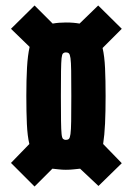

<svg xmlns="http://www.w3.org/2000/svg" viewBox="-20 -695 484 700"><path d="M106 -15 20 -101 87 -170Q80 -199 78 -243Q76 -287 76 -345Q76 -404 78.5 -448.5Q81 -493 88 -524L20 -590L106 -675L172 -609Q183 -611 195 -612Q207 -613 220 -613Q235 -613 247 -612Q259 -611 270 -609L338 -675L424 -590L354 -520Q361 -490 363 -446.5Q365 -403 365 -345Q365 -287 363 -244.5Q361 -202 356 -170L424 -100L339 -17L272 -80Q261 -79 248 -77.5Q235 -76 220 -76Q207 -76 194.5 -77.5Q182 -79 171 -80ZM220 -185Q227 -185 231 -188.5Q235 -192 237 -206.5Q239 -221 239.5 -253.5Q240 -286 240 -345Q240 -404 239.5 -436.5Q239 -469 237 -483Q235 -497 231 -500.5Q227 -504 220 -504Q214 -504 210 -500.5Q206 -497 204.5 -483Q203 -469 202.5 -436.5Q202 -404 202 -345Q202 -286 202.5 -253.5Q203 -221 204.5 -206.5Q206 -192 210 -188.5Q214 -185 220 -185Z"/></svg>

Font: Saira UltraCondensed Black
Style: Regular
Weight: 900
Width: 1
Designer: Hector Gatti with collaboration of the Omnibus-Type team
Foundry: Omnibus-Type
Version: Version 1.101